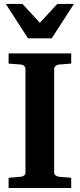

<svg xmlns="http://www.w3.org/2000/svg" viewBox="-20 -937 399 957"><path d="M22.9 0V-50.8L85 -56.2Q94.2 -57.1 100.6 -62.7Q106.9 -68.4 106.9 -78.1V-592.8Q106.9 -602.5 100.6 -608.4Q94.2 -614.3 85 -615.2L22.9 -620.1V-670.9H335V-620.1L272.9 -615.2Q264.6 -614.3 257.3 -608.4Q250 -602.5 250 -592.8V-78.1Q250 -68.4 257.3 -62.7Q264.6 -57.1 272.9 -56.2L335 -50.8V0ZM237.8 -746.1H119.6L8.8 -917.5H91.8L178.7 -823.2L265.6 -917.5H348.6Z"/></svg>

Font: Charis SIL Afr
Style: Bold
Weight: 700
Foundry: SIL International
Version: Version 5.000